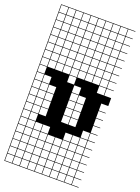

<svg xmlns="http://www.w3.org/2000/svg" viewBox="-183 -842 842 1157"><g transform="rotate(20 238.0 -263.5)"><path d="M0 238.1V-765.1H476.2V-761.9H431.7V-717.5H476.2V-714.3H431.7V-669.8H476.2V-666.7H431.7V-622.2H476.2V-619H431.7V-574.6H476.2V-571.4H431.7V-527H476.2V-523.8H431.7V-479.4H476.2V-476.2H431.7V-431.7H476.2V-428.6H431.7V-384.1H476.2V-381H431.7V-336.5H476.2V-285.7H431.7V-241.3H476.2V-238.1H431.7V-193.7H476.2V-190.5H431.7V-146H476.2V-142.9H431.7V-98.4H476.2V-95.2H431.7V-50.8H476.2V-47.6H431.7V-3.2H476.2V0H431.7V44.4H476.2V47.6H431.7V92.1H476.2V95.2H431.7V139.7H476.2V142.9H431.7V187.3H476.2V190.5H431.7V234.9H476.2V238.1ZM384.1 -717.5H428.6V-761.9H384.1ZM146 -717.5H190.5V-761.9H146ZM98.4 -717.5H142.9V-761.9H98.4ZM193.7 -717.5H238.1V-761.9H193.7ZM50.8 -717.5H95.2V-761.9H50.8ZM241.3 -717.5H285.7V-761.9H241.3ZM288.9 -717.5H333.3V-761.9H288.9ZM3.2 -717.5H47.6V-761.9H3.2ZM336.5 -717.5H381V-761.9H336.5ZM336.5 -669.8H381V-714.3H336.5ZM241.3 -669.8H285.7V-714.3H241.3ZM384.1 -669.8H428.6V-714.3H384.1ZM98.4 -669.8H142.9V-714.3H98.4ZM193.7 -669.8H238.1V-714.3H193.7ZM50.8 -669.8H95.2V-714.3H50.8ZM146 -669.8H190.5V-714.3H146ZM288.9 -669.8H333.3V-714.3H288.9ZM3.2 -669.8H47.6V-714.3H3.2ZM3.2 -622.2H47.6V-666.7H3.2ZM146 -622.2H190.5V-666.7H146ZM288.9 -622.2H333.3V-666.7H288.9ZM384.1 -622.2H428.6V-666.7H384.1ZM98.4 -622.2H142.9V-666.7H98.4ZM193.7 -622.2H238.1V-666.7H193.7ZM50.8 -622.2H95.2V-666.7H50.8ZM336.5 -622.2H381V-666.7H336.5ZM241.3 -622.2H285.7V-666.7H241.3ZM3.2 -574.6H47.6V-619H3.2ZM146 -574.6H190.5V-619H146ZM336.5 -574.6H381V-619H336.5ZM288.9 -574.6H333.3V-619H288.9ZM193.7 -574.6H238.1V-619H193.7ZM98.4 -574.6H142.9V-619H98.4ZM50.8 -574.6H95.2V-619H50.8ZM384.1 -574.6H428.6V-619H384.1ZM241.3 -574.6H285.7V-619H241.3ZM146 -527H190.5V-571.4H146ZM193.7 -527H238.1V-571.4H193.7ZM3.2 -527H47.6V-571.4H3.2ZM288.9 -527H333.3V-571.4H288.9ZM336.5 -527H381V-571.4H336.5ZM98.4 -527H142.9V-571.4H98.4ZM50.8 -527H95.2V-571.4H50.8ZM384.1 -527H428.6V-571.4H384.1ZM241.3 -527H285.7V-571.4H241.3ZM241.3 -479.4H285.7V-523.8H241.3ZM3.2 -479.4H47.6V-523.8H3.2ZM98.4 -479.4H142.9V-523.8H98.4ZM384.1 -479.4H428.6V-523.8H384.1ZM288.9 -479.4H333.3V-523.8H288.9ZM193.7 -479.4H238.1V-523.8H193.7ZM146 -479.4H190.5V-523.8H146ZM336.5 -479.4H381V-523.8H336.5ZM50.8 -479.4H95.2V-523.8H50.8ZM241.3 -431.7H285.7V-476.2H241.3ZM3.2 -431.7H47.6V-476.2H3.2ZM98.4 -431.7H142.9V-476.2H98.4ZM50.8 -431.7H95.2V-476.2H50.8ZM288.9 -431.7H333.3V-476.2H288.9ZM384.1 -431.7H428.6V-476.2H384.1ZM193.7 -431.7H238.1V-476.2H193.7ZM146 -431.7H190.5V-476.2H146ZM336.5 -431.7H381V-476.2H336.5ZM241.3 -384.1H285.7V-428.6H241.3ZM3.2 -384.1H47.6V-428.6H3.2ZM98.4 -384.1H142.9V-428.6H98.4ZM50.8 -384.1H95.2V-428.6H50.8ZM288.9 -384.1H333.3V-428.6H288.9ZM193.7 -384.1H238.1V-428.6H193.7ZM336.5 -384.1H381V-428.6H336.5ZM146 -384.1H190.5V-428.6H146ZM384.1 -384.1H428.6V-428.6H384.1ZM47.6 -381H3.2V-336.5H47.6ZM193.7 -336.5H238.1V-381H193.7ZM384.1 -336.5H428.6V-381H384.1ZM50.8 -288.9H95.2V-333.3H50.8ZM3.2 -288.9H47.6V-333.3H3.2ZM241.3 -288.9H285.7V-333.3H241.3ZM241.3 -241.3H285.7V-285.7H241.3ZM50.8 -241.3H95.2V-285.7H50.8ZM288.9 -241.3H333.3V-285.7H288.9ZM3.2 -241.3H47.6V-285.7H3.2ZM98.4 -241.3H142.9V-285.7H98.4ZM288.9 -193.7H333.3V-238.1H288.9ZM50.8 -193.7H95.2V-238.1H50.8ZM98.4 -193.7H142.9V-238.1H98.4ZM3.2 -193.7H47.6V-238.1H3.2ZM241.3 -193.7H285.7V-238.1H241.3ZM98.4 -146H142.9V-190.5H98.4ZM50.8 -146H95.2V-190.5H50.8ZM3.2 -146H47.6V-190.5H3.2ZM288.9 -146H333.3V-190.5H288.9ZM241.3 -146H285.7V-190.5H241.3ZM3.2 -98.4H47.6V-142.9H3.2ZM241.3 -98.4H285.7V-142.9H241.3ZM288.9 -98.4H333.3V-142.9H288.9ZM50.8 -98.4H95.2V-142.9H50.8ZM98.4 -98.4H142.9V-142.9H98.4ZM384.1 -50.8H428.6V-95.2H384.1ZM50.8 -50.8H95.2V-95.2H50.8ZM3.2 -50.8H47.6V-95.2H3.2ZM98.4 -3.2H142.9V-47.6H98.4ZM336.5 -3.2H381V-47.6H336.5ZM146 -3.2H190.5V-47.6H146ZM50.8 -3.2H95.2V-47.6H50.8ZM288.9 -3.2H333.3V-47.6H288.9ZM384.1 -3.2H428.6V-47.6H384.1ZM3.2 -3.2H47.6V-47.6H3.2ZM98.4 44.4H142.9V0H98.4ZM193.7 44.4H238.1V0H193.7ZM336.5 44.4H381V0H336.5ZM50.8 44.4H95.2V0H50.8ZM288.9 44.4H333.3V0H288.9ZM241.3 44.4H285.7V0H241.3ZM384.1 44.4H428.6V0H384.1ZM3.2 44.4H47.6V0H3.2ZM146 44.4H190.5V0H146ZM193.7 92.1H238.1V47.6H193.7ZM288.9 92.1H333.3V47.6H288.9ZM3.2 92.1H47.6V47.6H3.2ZM146 92.1H190.5V47.6H146ZM384.1 92.1H428.6V47.6H384.1ZM50.8 92.1H95.2V47.6H50.8ZM241.3 92.1H285.7V47.6H241.3ZM98.4 92.1H142.9V47.6H98.4ZM336.5 92.1H381V47.6H336.5ZM336.5 139.7H381V95.2H336.5ZM50.8 139.7H95.2V95.2H50.8ZM98.4 139.7H142.9V95.2H98.4ZM241.3 139.7H285.7V95.2H241.3ZM384.1 139.7H428.6V95.2H384.1ZM146 139.7H190.5V95.2H146ZM193.7 139.7H238.1V95.2H193.7ZM288.9 139.7H333.3V95.2H288.9ZM3.2 139.7H47.6V95.2H3.2ZM98.4 187.3H142.9V142.9H98.4ZM50.8 187.3H95.2V142.9H50.8ZM336.5 187.3H381V142.9H336.5ZM241.3 187.3H285.7V142.9H241.3ZM384.1 187.3H428.6V142.9H384.1ZM146 187.3H190.5V142.9H146ZM288.9 187.3H333.3V142.9H288.9ZM193.7 187.3H238.1V142.9H193.7ZM3.2 187.3H47.6V142.9H3.2ZM98.4 234.9H142.9V190.5H98.4ZM50.8 234.9H95.2V190.5H50.8ZM336.5 234.9H381V190.5H336.5ZM384.1 234.9H428.6V190.5H384.1ZM288.9 234.9H333.3V190.5H288.9ZM241.3 234.9H285.7V190.5H241.3ZM146 234.9H190.5V190.5H146ZM3.2 234.9H47.6V190.5H3.2ZM193.7 234.9H238.1V190.5H193.7Z"/></g></svg>

Font: Jacquard 12 Charted
Style: Regular
Weight: 400
Designer: Sarah Cadigan-Fried
Version: Version 1.000